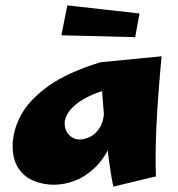

<svg xmlns="http://www.w3.org/2000/svg" viewBox="-20 -672 660 713"><path d="M181 14Q140 14 105 -0.5Q70 -15 48.5 -47Q27 -79 27 -130Q27 -187 58 -244.5Q89 -302 160.5 -353Q232 -404 354 -441L416 -347Q360 -337 322 -320Q284 -303 261.5 -284Q239 -265 229.5 -247Q220 -229 220 -215Q220 -188 236.5 -171Q253 -154 274 -154Q294 -154 315.5 -164.5Q337 -175 352 -200.5Q367 -226 367 -272L426 -299Q421 -210 397 -150Q373 -90 337 -54Q301 -18 260.5 -2Q220 14 181 14ZM401 21Q392 -20 384.5 -77Q377 -134 371 -194Q365 -254 361 -307.5Q357 -361 355 -397.5Q353 -434 354 -441L580 -463Q566 -312 561 -205Q556 -98 559 -17ZM482 -534 208 -541 230 -652 498 -622Z"/></svg>

Font: Marhey
Style: Bold
Weight: 700
Designer: Nur Syamsi & Bustanul Arifin
Foundry: Namelatype
Version: Version 1.000